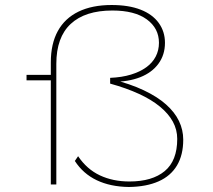

<svg xmlns="http://www.w3.org/2000/svg" viewBox="-20 -737 849 767"><path d="M495 10Q421 9 366.5 -17Q312 -43 279 -94L292 -113Q327 -61 379 -36.5Q431 -12 497 -12Q588 -12 638 -53.5Q688 -95 688 -182Q688 -219 670.5 -251Q653 -283 619 -311Q585 -339 535 -362Q485 -385 420 -403V-426Q467 -428 503 -439Q539 -450 564 -468Q589 -486 602 -511Q615 -536 615 -566Q615 -624 566.5 -659.5Q518 -695 429 -695Q320 -695 262.5 -641.5Q205 -588 205 -482V0H183V-488Q183 -562 211 -613Q239 -664 293.5 -690.5Q348 -717 426 -717Q494 -717 541.5 -698.5Q589 -680 614 -645.5Q639 -611 639 -566Q639 -518 613 -482.5Q587 -447 540 -428.5Q493 -410 428 -410V-420Q500 -402 554 -376.5Q608 -351 643 -320Q678 -289 695 -253.5Q712 -218 712 -179Q712 -118 687 -76Q662 -34 613.5 -12.5Q565 9 495 10ZM86 -416V-438H194V-416Z"/></svg>

Font: Lexend Giga Thin
Style: Regular
Weight: 250
Version: Version 1.007